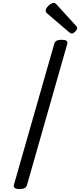

<svg xmlns="http://www.w3.org/2000/svg" viewBox="-20 -1289 552 1323"><path d="M115 14Q93 14 82.5 7Q72 0 76 -16L354 -988Q358 -1002 370.5 -1008.5Q383 -1015 405 -1015Q428 -1015 438 -1008Q448 -1001 443 -985L166 -14Q162 0 150 7Q138 14 115 14ZM474 -1058Q470 -1058 465 -1061Q460 -1064 455 -1068L310 -1192Q300 -1200 297.5 -1205Q295 -1210 295 -1217Q295 -1228 305 -1240Q315 -1252 327.5 -1260.5Q340 -1269 350 -1269Q356 -1269 360.5 -1266Q365 -1263 370 -1258L503 -1112Q509 -1106 510.5 -1102Q512 -1098 512 -1095Q512 -1085 498.5 -1071.5Q485 -1058 474 -1058Z"/></svg>

Font: Playwrite TZ
Style: Regular
Weight: 400
Designer: Veronika Burian, José Scaglione
Foundry: TypeTogether
Version: Version 1.002